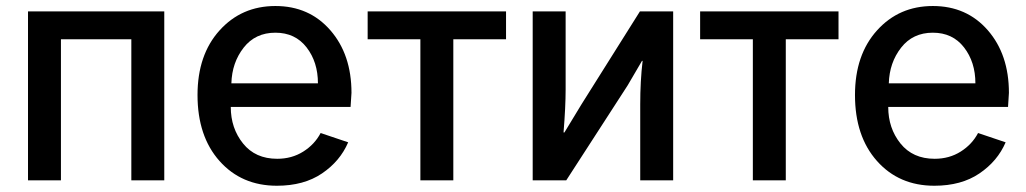

<svg xmlns="http://www.w3.org/2000/svg" viewBox="-20 -588 3345 626"><path d="M71.3 0V-550.8H515.6V0H408.2V-460H178.7V0Z M624 -278.3Q624 -409.2 695.8 -488.8Q767.6 -568.4 877.9 -568.4Q988.3 -568.4 1057.1 -489.3Q1126 -410.2 1126 -285.2Q1126 -283.2 1123 -239.3H732.4Q732.4 -169.9 772.5 -120.1Q812.5 -70.3 883.8 -70.3Q931.6 -70.3 968.8 -93.8Q1005.9 -117.2 1025.4 -154.3L1115.2 -124Q1088.9 -62.5 1029.8 -22.5Q970.7 17.6 882.8 17.6Q767.6 17.6 695.8 -63Q624 -143.6 624 -278.3ZM734.4 -316.4H1016.6Q1016.6 -385.7 979.5 -433.6Q942.4 -481.4 877.9 -481.4Q812.5 -481.4 774.4 -432.6Q736.3 -383.8 734.4 -316.4Z M1178.7 -460V-550.8H1629.9V-460H1458V0H1350.6V-460Z M1716.8 0V-550.8H1824.2V-295.9Q1824.2 -240.2 1817.4 -156.2H1820.3L1876 -248L2066.4 -550.8H2174.8V0H2067.4V-247.1Q2067.4 -324.2 2075.2 -389.6H2073.2L2026.4 -309.6L1826.2 0Z M2262.7 -460V-550.8H2713.9V-460H2542V0H2434.6V-460Z M2767.6 -278.3Q2767.6 -409.2 2839.4 -488.8Q2911.1 -568.4 3021.5 -568.4Q3131.8 -568.4 3200.7 -489.3Q3269.5 -410.2 3269.5 -285.2Q3269.5 -283.2 3266.6 -239.3H2876Q2876 -169.9 2916 -120.1Q2956.1 -70.3 3027.3 -70.3Q3075.2 -70.3 3112.3 -93.8Q3149.4 -117.2 3168.9 -154.3L3258.8 -124Q3232.4 -62.5 3173.3 -22.5Q3114.3 17.6 3026.4 17.6Q2911.1 17.6 2839.4 -63Q2767.6 -143.6 2767.6 -278.3ZM2877.9 -316.4H3160.2Q3160.2 -385.7 3123 -433.6Q3085.9 -481.4 3021.5 -481.4Q2956.1 -481.4 2918 -432.6Q2879.9 -383.8 2877.9 -316.4Z"/></svg>

Font: Gothic A1 SemiBold
Style: Regular
Weight: 600
Version: Version 2.50